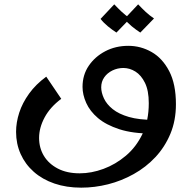

<svg xmlns="http://www.w3.org/2000/svg" viewBox="-20 -615 885 884"><path d="M354 249Q286 249 230.5 230Q175 211 135.5 176Q96 141 75 94Q54 47 54 -8Q54 -51 68.5 -96Q83 -141 114 -184Q145 -227 193 -262L262 -160Q211 -122 185.5 -74.5Q160 -27 160 20Q160 66 182 102.5Q204 139 246 161Q288 183 347 183Q401 183 456.5 162.5Q512 142 559.5 102Q607 62 636 1.5Q665 -59 665 -140Q665 -198 647.5 -233.5Q630 -269 603.5 -285.5Q577 -302 548 -302Q521 -302 497.5 -290.5Q474 -279 460 -259Q446 -239 446 -213Q446 -189 458.5 -162Q471 -135 499 -112.5Q527 -90 573.5 -76.5Q620 -63 690 -63L680 0Q591 0 529.5 -20Q468 -40 431 -71.5Q394 -103 377 -141Q360 -179 360 -215Q360 -270 388.5 -312Q417 -354 464.5 -379Q512 -404 571 -404Q628 -404 678 -375.5Q728 -347 759 -287.5Q790 -228 790 -135Q790 -60 764.5 1Q739 62 695.5 108.5Q652 155 595.5 186.5Q539 218 477.5 233.5Q416 249 354 249ZM516 -465Q496 -478 476.5 -494Q457 -510 443 -528L506 -595Q523 -577 540 -561Q557 -545 579 -530ZM626 -465Q606 -478 586.5 -494Q567 -510 553 -528L616 -595Q633 -577 650 -561Q667 -545 689 -530Z"/></svg>

Font: Marhey Light
Style: Regular
Weight: 400
Version: Version 1.000